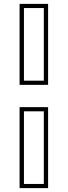

<svg xmlns="http://www.w3.org/2000/svg" viewBox="-20 -770 349 990"><path d="M81 -332.5V-750H228V-332.5ZM103.5 -354H206V-728.5H103.5ZM81 200V-217.5H228V200ZM103.5 178.5H206V-196H103.5Z"/></svg>

Font: Tourney Expanded ExtraLight
Style: Regular
Weight: 200
Width: 7
Designer: Tyler Finck
Foundry: Etcetera Type Co
Version: Version 1.010; ttfautohint (v1.8.3)